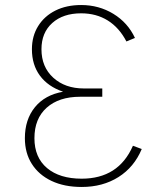

<svg xmlns="http://www.w3.org/2000/svg" viewBox="-20 -732 654 764"><path d="M305 12Q236 12 185.2 -12Q134.5 -36 106.8 -79.5Q79 -123 79 -182Q79 -256.5 119 -305.5Q159 -354.5 231 -367Q171 -387.5 139 -430.8Q107 -474 107 -536Q107 -588.5 131.8 -628.2Q156.5 -668 200.5 -690Q244.5 -712 303 -712Q373.5 -712 431 -677Q488.5 -642 517 -581L483 -567Q454.5 -622 408.8 -650.5Q363 -679 303 -679Q231 -679 188 -640.5Q145 -602 145 -536Q145 -465.5 192 -422.8Q239 -380 314 -380H387V-347H299Q214.5 -347 165.8 -303.5Q117 -260 117 -182Q117 -105.5 167.2 -63.2Q217.5 -21 305 -21Q378 -21 429 -53.5Q480 -86 509 -152L544 -139Q514 -67 451.5 -27.5Q389 12 305 12Z"/></svg>

Font: Overpass Thin
Style: Regular
Weight: 250
Designer: Delve Withrington, Dave Bailey, Thomas Jockin
Foundry: Delve Fonts LLC
Version: Version 4.000